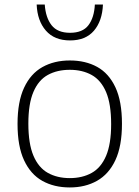

<svg xmlns="http://www.w3.org/2000/svg" viewBox="-20 -814 612 843"><path d="M286.5 9Q217.5 9 166 -19.8Q114.5 -48.5 85.8 -110Q57 -171.5 57 -270Q57 -367.5 85.8 -429Q114.5 -490.5 166.2 -519.5Q218 -548.5 286.5 -548.5Q355.5 -548.5 406.8 -520.2Q458 -492 486.8 -430.5Q515.5 -369 515.5 -270.5Q515.5 -173 486.8 -111.2Q458 -49.5 406.2 -20.2Q354.5 9 286.5 9ZM286.5 -32Q341.5 -32 382.5 -54.8Q423.5 -77.5 445.8 -129.8Q468 -182 468 -269Q468 -357.5 445.8 -409.8Q423.5 -462 382.5 -484.8Q341.5 -507.5 286.5 -507.5Q231 -507.5 190 -485Q149 -462.5 126.8 -410.5Q104.5 -358.5 104.5 -271.5Q104.5 -183 126.8 -130.5Q149 -78 190 -55Q231 -32 286.5 -32ZM287.5 -636.5Q219 -636.5 181.5 -679.5Q144 -722.5 141 -794H176.5Q180.5 -736.5 206.5 -703.2Q232.5 -670 287.5 -670Q343 -670 368.2 -703.2Q393.5 -736.5 396.5 -794H432Q429 -722 392.5 -679.2Q356 -636.5 287.5 -636.5Z"/></svg>

Font: Encode Sans SemiExpanded ExtraLight
Style: Regular
Weight: 250
Width: 6
Designer: Multiple Designers
Foundry: Impallari Type
Version: Version 3.002